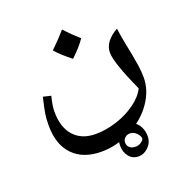

<svg xmlns="http://www.w3.org/2000/svg" viewBox="-134 -448 958 998"><g transform="rotate(-20 345.0 51.0)"><path d="M293 339.8Q192.4 339.8 136.2 282Q80.1 224.1 80.1 119.1Q80.1 82.5 84.2 54.9Q88.4 27.3 103 -33.2L146 -22.9Q132.8 27.3 132.8 61Q132.8 147.9 176 195.6Q219.2 243.2 295.9 243.2Q352.1 243.2 411.9 224.1Q471.7 205.1 519 170.9Q566.4 136.7 585.9 96.2Q508.8 -72.8 508.8 -128.9Q508.8 -190.4 585.9 -233.9Q591.3 -192.4 598.9 -154.5Q606.4 -116.7 613.3 -81.5Q620.1 -46.4 625 -13.4Q629.9 19.5 629.9 51.8Q629.9 122.6 584.7 188.5Q539.6 254.4 459.5 297.1Q379.4 339.8 293 339.8ZM465.8 428.7Q432.6 428.7 412.8 404.1Q393.1 379.4 393.1 344.7Q393.1 316.4 403.8 294.7Q414.6 272.9 432.4 260.7Q450.2 248.5 467.8 248.5Q486.3 248.5 504.6 261Q522.9 273.4 533.9 295.2Q544.9 316.9 544.9 345.7Q544.9 379.9 520.5 404.3Q496.1 428.7 465.8 428.7ZM514.6 345.7Q514.6 339.4 507.1 327.6Q499.5 315.9 488 308.3Q476.6 300.8 460 300.8Q446.3 300.8 434.6 311.3Q422.9 321.8 422.9 336.9Q422.9 354.5 434.8 365.2Q446.8 376 468.8 376Q485.8 376 500.2 365.5Q514.6 355 514.6 345.7ZM394 -250.5Q369.1 -212.9 317.9 -164.6Q265.6 -205.1 233.9 -241.2Q283.7 -290 315.9 -327.1Q354.5 -285.2 394 -250.5Z"/></g></svg>

Font: Droid Arabic Naskh Colored
Style: Regular
Weight: 400
Designer: Pascal Zoghbi
Foundry: Ascender Corporation
Version: Version 1.00